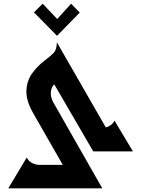

<svg xmlns="http://www.w3.org/2000/svg" viewBox="-20 -820 765 1040"><path d="M25 200 125 33Q135 54 155 63.5Q175 73 193 73H320L162 -203Q121 -274 123 -328Q125 -382 154 -422.5Q183 -463 223 -493Q254 -516 271 -534Q288 -552 288 -591L553 -130Q567 -133 580 -142.5Q593 -152 600 -167L700 0H485L274 -363Q258 -349 255.5 -321.5Q253 -294 269 -265L534 200ZM164 -753 211 -800 290 -717 365 -800 412 -752 289 -626Z"/></svg>

Font: Reem Kufi SemiBold
Style: Regular
Weight: 600
Designer: Khaled Hosny
Version: Version 1.001